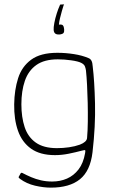

<svg xmlns="http://www.w3.org/2000/svg" viewBox="-20 -720 528 880"><path d="M45 -242Q46 -308 63 -361.5Q80 -415 123 -446.5Q166 -478 243 -478Q281 -478 319 -472Q357 -466 385 -454Q394 -451 399 -442Q404 -433 405 -415Q413 -349 415.5 -246Q418 -143 404 -22Q394 63 346.5 101.5Q299 140 213 140Q179 140 140.5 131Q102 122 72 100Q66 95 65.5 93.5Q65 92 66 90Q68 86 70.5 82Q73 78 75 74Q76 72 79 72Q82 72 83 73Q102 83 123 92Q144 101 168 106.5Q192 112 219 112Q256 112 287 98.5Q318 85 340 56.5Q362 28 370 -18Q370 -20 370.5 -22Q371 -24 371 -26Q372 -33 366.5 -32Q361 -31 353 -29Q327 -22 295 -15.5Q263 -9 232 -9Q164 -9 122.5 -38.5Q81 -68 62.5 -120.5Q44 -173 45 -242ZM78 -242Q78 -183 93 -137.5Q108 -92 144 -66.5Q180 -41 241 -41Q269 -41 296.5 -45Q324 -49 346 -57Q377 -69 379 -87Q382 -121 382.5 -163Q383 -205 382 -248.5Q381 -292 379 -330.5Q377 -369 374 -397Q373 -405 369.5 -415Q366 -425 352 -432Q338 -439 306.5 -443.5Q275 -448 245 -448Q183 -448 146.5 -422Q110 -396 94 -349.5Q78 -303 78 -242ZM226 -582Q225 -594 229 -615Q233 -636 240 -658Q247 -680 254 -695Q254 -697 256 -699Q257 -699 263.5 -699.5Q270 -700 274 -700Q273 -699 272.5 -697.5Q272 -696 271 -694Q268 -685 263.5 -669Q259 -653 255 -636.5Q251 -620 250 -607Q264 -609 268.5 -603.5Q273 -598 274 -586Q275 -575 271.5 -569.5Q268 -564 254 -562Q240 -561 233.5 -566Q227 -571 226 -582Z"/></svg>

Font: Glory Thin Thin
Style: Regular
Weight: 250
Version: Version 1.011